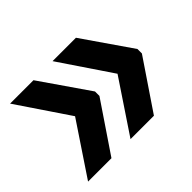

<svg xmlns="http://www.w3.org/2000/svg" viewBox="-96 -596 705 705"><g transform="rotate(-45 256.0 -243.5)"><path d="M149.5 -245 13.5 -446.5H135L265.5 -257.5V-234.5L135 -41.5H13.5ZM370 -245 234 -446.5H355.5L486 -257.5V-234.5L355.5 -41.5H234Z"/></g></svg>

Font: Anek Telugu SemiBold
Style: Regular
Weight: 600
Designer: Omkar Bhoir (Telugu), Yesha Goshar (Latin)
Foundry: Ek Type
Version: Version 1.003